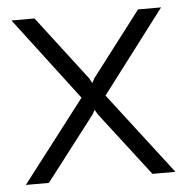

<svg xmlns="http://www.w3.org/2000/svg" viewBox="-43 -564 591 606"><g transform="rotate(-5 252.0 -260.5)"><path d="M88 -521 244 -317 252 -302 260 -317 416 -521H489L290 -259L489 0H416L260 -203L252 -217L244 -203L88 0H15L214 -259L15 -521Z"/></g></svg>

Font: PTCRaleway
Style: Regular
Weight: 400
Designer: Matt McInerney, Pablo Impallari, Rodrigo Fuenzalida
Foundry: Matt McInerney, Pablo Impallari, Rodrigo Fuenzalida
Version: Version 3.000g; ttfautohint (v1.5) -l 8 -r 28 -G 28 -x 14 -D